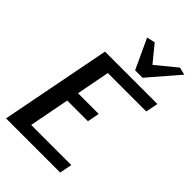

<svg xmlns="http://www.w3.org/2000/svg" viewBox="-267 -1002 1096 1096"><g transform="rotate(45 281.5 -453.5)"><path d="M8 0H445L460 -75H136L183 -319H350L364 -392H197L236 -594H546L561 -669H138ZM251 -896 335 -715H395L551 -896L505 -907L383 -807L301 -907Z"/></g></svg>

Font: KpSans
Style: BoldItalic
Weight: 700
Italic angle: -11°
Version: Version 0.66